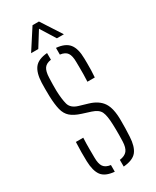

<svg xmlns="http://www.w3.org/2000/svg" viewBox="-194 -799 695 857"><g transform="rotate(-30 153.0 -370.0)"><path d="M42.5 -98Q42 -122 42 -143.8Q42 -165.5 43.5 -197H81.5Q80 -167 80.2 -140.8Q80.5 -114.5 80.5 -95Q80.5 -63 91 -48Q101.5 -33 127.5 -29.5V5Q80.5 1 62.2 -23.5Q44 -48 42.5 -98ZM173.5 5V-29.5Q200.5 -33 212.5 -48Q224.5 -63 225.5 -95Q226 -111 226.2 -126Q226.5 -141 226.2 -155Q226 -169 225.5 -182Q224 -228 214.5 -248.2Q205 -268.5 172.5 -279L128.5 -293Q94 -304 76.2 -319.8Q58.5 -335.5 51.8 -362.2Q45 -389 43.5 -433Q43 -456.5 43 -470.8Q43 -485 43.5 -502Q45.5 -552 64.5 -576.5Q83.5 -601 130.5 -605V-570.5Q105.5 -567 95 -552Q84.5 -537 83.5 -504Q83 -490.5 82.5 -471.8Q82 -453 82.5 -438Q84 -394.5 91.2 -367.5Q98.5 -340.5 134.5 -330L178.5 -317Q224.5 -303.5 245 -273Q265.5 -242.5 265.5 -181Q265.5 -156.5 265.2 -139.5Q265 -122.5 263.5 -97Q261 -47.5 241.8 -23.2Q222.5 1 173.5 5ZM222.5 -404Q223.5 -423 223.8 -441.5Q224 -460 223.8 -476.2Q223.5 -492.5 223.5 -505Q223.5 -537 213.2 -552Q203 -567 176.5 -570.5V-605Q222.5 -601 242.2 -576.5Q262 -552 262.5 -500Q262.5 -492.5 262.8 -476Q263 -459.5 262.5 -440Q262 -420.5 260.5 -404ZM68.5 -640 136.5 -745H169.5L237.5 -640H201.5L153.5 -717L105.5 -640Z"/></g></svg>

Font: Big Shoulders Stencil Text Thin Thin
Style: Regular
Weight: 250
Version: Version 2.001